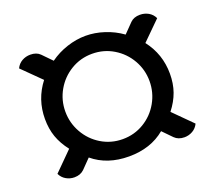

<svg xmlns="http://www.w3.org/2000/svg" viewBox="-100 -763 919 823"><g transform="rotate(-20 360.0 -351.5)"><path d="M195 -131 154 -89Q137 -72 109 -72Q89 -72 71.5 -82Q54 -92 45 -111L129 -195Q101 -231 88 -268Q75 -305 75 -350Q75 -439 129 -509L45 -592Q54 -611 71.5 -621Q89 -631 110 -631Q138 -631 154 -615L196 -572Q232 -598 275 -612Q318 -626 360 -626Q402 -626 445 -612Q488 -598 524 -572L566 -615Q582 -631 610 -631Q631 -631 648.5 -621Q666 -611 675 -592L591 -509Q645 -439 645 -350Q645 -305 632 -268Q619 -231 591 -195L675 -111Q666 -92 648.5 -82Q631 -72 611 -72Q583 -72 566 -89L525 -131Q459 -76 360 -76Q261 -76 195 -131ZM552 -350Q552 -402 526.5 -446.5Q501 -491 457 -517.5Q413 -544 360 -544Q307 -544 263 -517.5Q219 -491 193.5 -446.5Q168 -402 168 -350Q168 -298 193.5 -253Q219 -208 263 -181.5Q307 -155 360 -155Q413 -155 457 -181.5Q501 -208 526.5 -253Q552 -298 552 -350Z"/></g></svg>

Font: K2D
Style: Regular
Weight: 400
Version: Version 1.000; ttfautohint (v1.6)